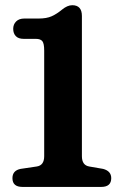

<svg xmlns="http://www.w3.org/2000/svg" viewBox="-20 -736 476 756"><path d="M73 -583Q52.5 -583 42.2 -593.8Q32 -604.5 32 -622.5Q32 -640 43.5 -651.5Q55 -663 75.5 -663H132Q163.5 -663 183.5 -672Q203.5 -681 224 -698Q245.5 -715.5 264.5 -715.5Q302.5 -715.5 302.5 -673V-121Q302.5 -85.5 331 -80.5L386 -71Q418 -62.5 418 -34.5Q418 0 378.5 0H68.5Q29 0 29 -34.5Q29 -64.5 61 -71L125 -80.5Q154 -85 154 -121V-537Q154 -564.5 146.8 -573.8Q139.5 -583 121 -583Z"/></svg>

Font: Fraunces 72pt S100 SemiBold
Style: Regular
Weight: 600
Version: Version 1.000; ttfautohint (v1.8.3)